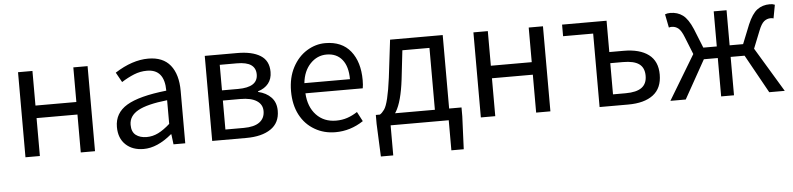

<svg xmlns="http://www.w3.org/2000/svg" viewBox="-45 -793 5044 1221"><g transform="rotate(-5 2477.0 -182.5)"><path d="M92 -543H184V-322H445V-543H536V0H445V-242H184V0H92Z M688 -141Q688 -230 767 -277.5Q846 -325 1021 -344Q1021 -481 909 -481Q866 -481 826.5 -465Q787 -449 746 -423L711 -486Q822 -557 924 -557Q1018 -557 1065 -498.5Q1112 -440 1112 -334V0H1037L1029 -65H1026Q933 13 846 13Q775 13 731.5 -28Q688 -69 688 -141ZM1021 -132V-283Q892 -269 834 -236.5Q776 -204 776 -147Q776 -102 802.5 -81.5Q829 -61 872 -61Q910 -61 945.5 -78.5Q981 -96 1021 -132Z M1284 -543H1492Q1586 -543 1639 -510Q1692 -477 1692 -405Q1692 -361 1668.5 -331.5Q1645 -302 1602 -289V-285Q1654 -273 1685 -240.5Q1716 -208 1716 -155Q1716 -78 1658.5 -39Q1601 0 1502 0H1284ZM1603 -397Q1603 -437 1574 -457.5Q1545 -478 1483 -478H1374V-315H1477Q1603 -315 1603 -397ZM1626 -161Q1626 -203 1590 -226.5Q1554 -250 1486 -250H1374V-65H1491Q1558 -65 1592 -90Q1626 -115 1626 -161Z M1939 -21Q1878 -56 1844.5 -120Q1811 -184 1811 -271Q1811 -358 1845.5 -423Q1880 -488 1936 -522.5Q1992 -557 2054 -557Q2160 -557 2215.5 -487.5Q2271 -418 2271 -302Q2271 -270 2267 -250H1901Q1906 -163 1954.5 -111.5Q2003 -60 2081 -60Q2119 -60 2152 -71Q2185 -82 2217 -103L2249 -42Q2166 13 2071 13Q1997 13 1939 -21ZM2056 -484Q1996 -484 1952 -438Q1908 -392 1900 -315H2191Q2191 -396 2155.5 -440Q2120 -484 2056 -484Z M2423 192H2344L2335 -17V-74H2882V-17L2873 192H2794V0H2423ZM2712 -469H2539L2518 -285Q2501 -144 2463 -82Q2431 -30 2383 -21L2361 -74Q2375 -82 2390 -103Q2417 -141 2438 -302L2467 -543H2803V-28H2712Z M2999 -543H3091V-322H3352V-543H3443V0H3352V-242H3091V0H2999Z M3757 -469H3565V-543H3849V-343H3940Q4043 -343 4099.5 -300.5Q4156 -258 4156 -173Q4156 -86 4099.5 -43Q4043 0 3940 0H3757ZM4066 -173Q4066 -224 4033 -248Q4000 -272 3930 -272H3849V-73H3930Q3999 -73 4032.5 -97.5Q4066 -122 4066 -173Z M4380 -284 4336 -394Q4319 -438 4300.5 -453Q4282 -468 4258 -468Q4247 -468 4240 -465L4223 -551Q4237 -557 4256 -557Q4303 -557 4336.5 -532Q4370 -507 4398 -441L4447 -319H4533V-543H4615V-319H4701L4750 -441Q4778 -507 4811.5 -532Q4845 -557 4892 -557Q4911 -557 4924 -551L4908 -465Q4901 -468 4890 -468Q4866 -468 4847.5 -453Q4829 -438 4812 -394L4768 -284L4939 0H4840L4704 -245H4615V0H4533V-245H4444L4307 0H4209Z"/></g></svg>

Font: Merged Yaku Han JP
Style: Regular
Weight: 400
Designer: Ryoko NISHIZUKA 西塚涼子 (kana, bopomofo & ideographs); Paul D. Hunt (Latin, Greek & Cyrillic); Sandoll Communications 산돌커뮤니
Foundry: Adobe
Version: Version 2.004